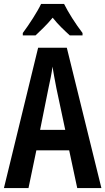

<svg xmlns="http://www.w3.org/2000/svg" viewBox="-20 -1023 536 977"><path d="M306 -1003H189C171 -964 128 -898 96 -855V-843H161C182 -863 218 -896 248 -933C276 -897 310 -866 335 -843H400V-855C364 -902 328 -959 306 -1003ZM373 -66H496L320 -780H174L0 -66H125L165 -258H332ZM267 -574 312 -362H184L227 -576C234 -608 244 -654 247 -684C253 -649 258 -620 267 -574Z"/></svg>

Font: Noto Sans Malayalam UI ExtraCondensed SemiBold
Style: Regular
Weight: 600
Width: 2
Designer: Jelle Bosma - Monotype Design Team
Foundry: Monotype Imaging Inc.
Version: Version 2.104